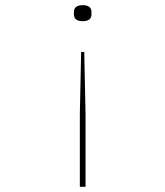

<svg xmlns="http://www.w3.org/2000/svg" viewBox="-20 -541 640 743"><path d="M289 182V-101L294 -340H306L311 -101V182ZM300 -459Q266 -459 266 -486V-494Q266 -521 300 -521Q334 -521 334 -494V-486Q334 -459 300 -459Z"/></svg>

Font: IBM Plex Mono Thin
Style: Regular
Weight: 100
Monospace: yes
Designer: Mike Abbink, Paul van der Laan, Pieter van Rosmalen
Foundry: Bold Monday
Version: Version 2.3